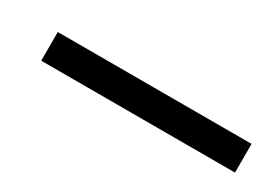

<svg xmlns="http://www.w3.org/2000/svg" viewBox="-16 -763 376 266"><g transform="rotate(30 172.0 -630.0)"><path d="M34.2 -652.8H344.2V-606.9H34.2Z"/></g></svg>

Font: Oakes Grotesk
Style: Light
Weight: 300
Designer: Samuel Oakes
Foundry: Samuel Oakes
Version: Version 1.0 | wf-rip DC20170320